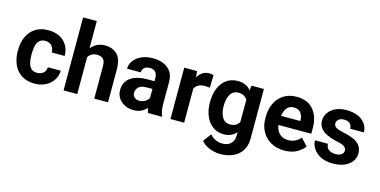

<svg xmlns="http://www.w3.org/2000/svg" viewBox="-87 -1224 3772 1906"><g transform="rotate(15 1799.0 -271.0)"><path d="M272.9 -100.1Q312 -100.1 336.9 -122.3Q361.8 -144.5 362.3 -181.6H494.6Q494.1 -126 464.8 -82.8Q435.5 -39.6 386.2 -14.9Q336.9 9.8 275.9 9.8Q194.3 9.8 140.1 -25.9Q85.9 -61.5 59.1 -122.1Q32.2 -182.6 32.2 -256.8V-271Q32.2 -345.7 59.1 -406.2Q85.9 -466.8 139.9 -502.4Q193.8 -538.1 274.9 -538.1Q339.8 -538.1 389.2 -513.2Q438.5 -488.3 466.3 -442.1Q494.1 -396 494.6 -333H362.3Q361.8 -372.6 338.6 -400.4Q315.4 -428.2 272.5 -428.2Q231.4 -428.2 210 -406Q188.5 -383.8 180.7 -347.9Q172.9 -312 172.9 -271V-256.8Q172.9 -215.3 180.7 -179.7Q188.5 -144 210 -122.1Q231.4 -100.1 272.9 -100.1Z M712.9 -750V-469.7Q738.8 -502 774.9 -520Q811 -538.1 854.5 -538.1Q933.1 -538.1 981.2 -491.7Q1029.3 -445.3 1029.3 -334V0H887.7V-335Q887.7 -387.7 865.5 -407.7Q843.3 -427.7 802.7 -427.7Q769.5 -427.7 747.6 -414.3Q725.6 -400.9 712.9 -377.9V0H572.3V-750Z M1441.4 0Q1432.1 -19 1426.8 -49.3Q1405.8 -24.9 1373 -7.6Q1340.3 9.8 1292.5 9.8Q1242.2 9.8 1201.4 -10.7Q1160.6 -31.2 1137 -66.9Q1113.3 -102.5 1113.3 -148.4Q1113.3 -231.4 1174.8 -276.6Q1236.3 -321.8 1357.9 -321.8H1420.9V-354.5Q1420.9 -392.1 1402.1 -414.6Q1383.3 -437 1342.3 -437Q1306.6 -437 1286.4 -419.2Q1266.1 -401.4 1266.1 -371.1H1125.5Q1125.5 -416.5 1153.1 -454.3Q1180.7 -492.2 1231.2 -515.1Q1281.7 -538.1 1350.1 -538.1Q1411.1 -538.1 1459.2 -517.6Q1507.3 -497.1 1534.9 -456.1Q1562.5 -415 1562.5 -353.5V-127.4Q1562.5 -84 1567.9 -56.2Q1573.2 -28.3 1583.5 -8.3V0ZM1323.2 -95.2Q1359.4 -95.2 1384.8 -111.8Q1410.2 -128.4 1420.9 -148.9V-242.2H1361.8Q1305.7 -242.2 1280 -218.3Q1254.4 -194.3 1254.4 -158.2Q1254.4 -130.9 1272.9 -113Q1291.5 -95.2 1323.2 -95.2Z M1970.7 -531.7 1968.3 -401.4Q1958 -402.8 1943.6 -404.1Q1929.2 -405.3 1917.5 -405.3Q1836.9 -405.3 1811.5 -348.1V0H1670.9V-528.3H1803.2L1808.1 -463.9Q1827.6 -498.5 1857.4 -518.3Q1887.2 -538.1 1926.8 -538.1Q1938 -538.1 1950.4 -536.4Q1962.9 -534.7 1970.7 -531.7Z M2006.8 -257.8V-268.1Q2006.8 -348.6 2032.7 -409.4Q2058.6 -470.2 2106.7 -504.2Q2154.8 -538.1 2220.7 -538.1Q2267.6 -538.1 2300.8 -522.5Q2334 -506.8 2356.4 -478L2362.3 -528.3H2489.7V-17.6Q2489.7 54.7 2457.8 105Q2425.8 155.3 2368.7 181.6Q2311.5 208 2235.8 208Q2203.1 208 2166 199.2Q2128.9 190.4 2095.5 171.9Q2062 153.3 2039.6 125L2101.6 42Q2126 70.3 2158.2 86.2Q2190.4 102.1 2229.5 102.1Q2286.1 102.1 2317.4 71Q2348.6 40 2348.6 -16.6V-46.4Q2325.2 -20 2293.5 -5.1Q2261.7 9.8 2219.7 9.8Q2154.3 9.8 2106.4 -25.1Q2058.6 -60.1 2032.7 -120.6Q2006.8 -181.2 2006.8 -257.8ZM2147.5 -268.1V-257.8Q2147.5 -192.4 2173.8 -146.7Q2200.2 -101.1 2255.4 -101.1Q2289.6 -101.1 2312.5 -114.3Q2335.4 -127.4 2348.6 -150.4V-378.4Q2335.4 -401.9 2312.7 -414.8Q2290 -427.7 2256.3 -427.7Q2201.2 -427.7 2174.3 -381.3Q2147.5 -335 2147.5 -268.1Z M2842.3 9.8Q2760.3 9.8 2701.2 -24.7Q2642.1 -59.1 2610.6 -117.2Q2579.1 -175.3 2579.1 -246.1V-265.6Q2579.1 -345.7 2609.1 -407.2Q2639.2 -468.8 2694.6 -503.4Q2750 -538.1 2826.7 -538.1Q2939 -538.1 2999 -467Q3059.1 -396 3059.1 -279.3V-220.7H2721.7Q2728.5 -167 2762.2 -133.5Q2795.9 -100.1 2851.1 -100.1Q2889.2 -100.1 2922.1 -115Q2955.1 -129.9 2979 -160.2L3047.4 -85.9Q3022.5 -49.8 2970.9 -20Q2919.4 9.8 2842.3 9.8ZM2825.2 -428.2Q2779.3 -428.2 2754.9 -397Q2730.5 -365.7 2723.1 -314.5H2920.9V-325.2Q2920.4 -368.7 2897.2 -398.4Q2874 -428.2 2825.2 -428.2Z M3424.8 -146Q3424.8 -168.9 3403.6 -185.3Q3382.3 -201.7 3315.4 -215.3Q3261.7 -227.1 3219.2 -247.1Q3176.8 -267.1 3152.3 -298.3Q3127.9 -329.6 3127.9 -375Q3127.9 -418.9 3153.1 -456.1Q3178.2 -493.2 3225.6 -515.6Q3272.9 -538.1 3338.9 -538.1Q3407.2 -538.1 3456.8 -516.1Q3506.3 -494.1 3533.2 -455.8Q3560.1 -417.5 3560.1 -368.7H3419.4Q3419.4 -399.4 3399.9 -420.2Q3380.4 -440.9 3338.4 -440.9Q3302.7 -440.9 3282.7 -423.6Q3262.7 -406.2 3262.7 -381.8Q3262.7 -357.9 3284.7 -342.8Q3306.6 -327.6 3361.8 -316.4Q3418.9 -305.2 3464.1 -286.1Q3509.3 -267.1 3535.4 -235.1Q3561.5 -203.1 3561.5 -151.4Q3561.5 -105 3534.2 -68.4Q3506.8 -31.7 3457 -11Q3407.2 9.8 3339.4 9.8Q3265.1 9.8 3214.4 -16.6Q3163.6 -43 3137.5 -83.7Q3111.3 -124.5 3111.3 -167.5H3244.6Q3246.6 -124.5 3275.1 -106.2Q3303.7 -87.9 3342.3 -87.9Q3382.8 -87.9 3403.8 -104.2Q3424.8 -120.6 3424.8 -146Z"/></g></svg>

Font: Vazirmatn RD UI FD
Style: Bold
Weight: 700
Designer: Saber Rastikerdar
Foundry: Saber Rastikerdar
Version: Version 33.003